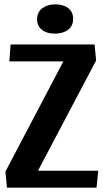

<svg xmlns="http://www.w3.org/2000/svg" viewBox="-20 -865 475 885"><path d="M433 -78 425 0H12L5 -74L272 -582H23L29 -660H416L423 -586L155 -78ZM317 -778Q317 -745 293.5 -727.5Q270 -710 232 -710Q196 -710 173.5 -727.5Q151 -745 151 -776Q151 -809 175 -827Q199 -845 235 -845Q272 -845 294.5 -827.5Q317 -810 317 -778Z"/></svg>

Font: Sansita Medium
Style: Regular
Weight: 500
Designer: Pablo Cosgaya
Foundry: Omnibus-Type
Version: Version 1.006